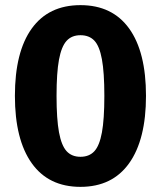

<svg xmlns="http://www.w3.org/2000/svg" viewBox="-20 -710 625 747"><path d="M548 -337Q548 -167 482.5 -75Q417 17 293 17Q169 17 103.5 -75Q38 -167 38 -337Q38 -508 103.5 -599Q169 -690 293 -690Q417 -690 482.5 -599Q548 -508 548 -337ZM200 -337Q200 -247 209.5 -195.5Q219 -144 239 -122Q259 -100 293 -100Q327 -100 347 -121.5Q367 -143 376.5 -194.5Q386 -246 386 -337Q386 -428 376.5 -479.5Q367 -531 347 -552Q327 -573 293 -573Q259 -573 239 -551Q219 -529 209.5 -478Q200 -427 200 -337Z"/></svg>

Font: Fira Sans BGR
Style: Bold
Weight: 700
Designer: bBox Type GmbH & Carrois Corporate GbR & Edenspiekermann AG
Foundry: bBox Type GmbH & Carrois Corporate GbR & Edenspiekermann AG
Version: Version 4.301